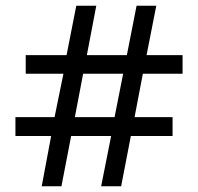

<svg xmlns="http://www.w3.org/2000/svg" viewBox="-20 -652 693 672"><path d="M159 -176H34V-242H171L202 -394H70V-459H213L247 -632H317L284 -459H424L458 -632H527L493 -459H619V-394H480L451 -242H584V-176H438L404 0H334L369 -176H229L195 0H126ZM381 -242 411 -394H271L242 -242Z"/></svg>

Font: lhindi85
Style: Book
Weight: 400
Designer: Jelle Bosma - Monotype Design Team
Foundry: Monotype Imaging Inc.
Version: Version 2.003